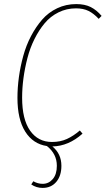

<svg xmlns="http://www.w3.org/2000/svg" viewBox="-20 -711 520 945"><path d="M355 -690.9Q397.5 -690.9 426.5 -676.3Q455.6 -661.6 480 -632.8L465.8 -618.2Q441.4 -644.5 415.8 -657.2Q390.1 -669.9 354 -669.9Q307.6 -669.9 267.8 -650.1Q228 -630.4 199.7 -596.4Q171.4 -562.5 149.7 -518.8Q127.9 -475.1 115 -425.3Q102.1 -375.5 95.5 -326.4Q88.9 -277.3 88.9 -230Q88.9 -123.5 128.2 -67.9Q167.5 -12.2 235.8 -12.2Q277.3 -12.2 309.6 -27.1Q341.8 -42 373 -68.8L386.2 -53.2Q317.4 8.3 237.8 9.8Q282.2 45.9 282.2 105Q282.2 154.3 257.1 184.1Q231.9 213.9 189.9 213.9Q158.7 213.9 133.8 196.8L144 181.2Q166.5 193.8 189.9 193.8Q219.7 193.8 239.7 170.4Q259.8 147 259.8 105Q259.8 46.4 210.9 7.8Q142.6 -2.4 104.2 -63.2Q65.9 -124 65.9 -229Q65.9 -279.3 73 -331.3Q80.1 -383.3 94.5 -435.8Q108.9 -488.3 132.8 -533.7Q156.7 -579.1 187.5 -614.5Q218.3 -649.9 261.5 -670.4Q304.7 -690.9 355 -690.9Z"/></svg>

Font: Fira Sans Compressed Thin
Style: Italic
Weight: 100
Width: 3
Italic angle: -8°
Designer: Carrois Corporate & Edenspiekermann AG
Foundry: Carrois Corporate GbR & Edenspiekermann AG
Version: Version 4.203;PS 004.203;hotconv 1.0.88;makeotf.lib2.5.64775